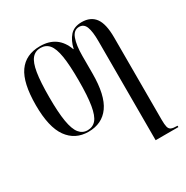

<svg xmlns="http://www.w3.org/2000/svg" viewBox="-177 -693 1049 1082"><g transform="rotate(-30 347.5 -152.5)"><path d="M528 -405Q528 -467 516 -498Q504 -529 473 -529Q438 -529 423 -488Q408 -447 408 -377V-264Q408 -122 361 -56Q314 10 225 10Q139 10 90.5 -57.5Q42 -125 42 -268Q42 -413 88.5 -479Q135 -545 228 -545Q344 -545 383 -436H385Q396 -485 422.5 -515Q449 -545 499 -545Q557 -545 586 -506Q615 -467 615 -379V157Q615 188 619 204Q623 220 635.5 225.5Q648 231 673 231H676V240H528ZM225 0Q259 0 280 -24.5Q301 -49 311 -108Q321 -167 321 -269Q321 -369 311.5 -427Q302 -485 281 -510Q260 -535 225 -535Q191 -535 170 -510Q149 -485 139.5 -427Q130 -369 130 -269Q130 -170 140 -111Q150 -52 171 -26Q192 0 225 0Z"/></g></svg>

Font: Noto Serif Display ExtraCondensed
Style: Regular
Weight: 400
Width: 2
Designer: Monotype Design Team
Foundry: Monotype Imaging Inc.
Version: Version 2.009